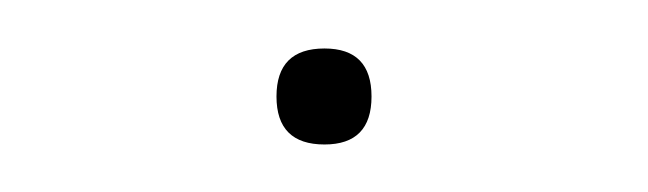

<svg xmlns="http://www.w3.org/2000/svg" viewBox="-20 -278 270 80"><path d="M115.2 -257.8Q134.8 -257.8 134.8 -237.8Q134.8 -217.8 115.2 -217.8Q95.2 -217.8 95.2 -237.8Q95.2 -257.8 115.2 -257.8Z"/></svg>

Font: Datalegreya
Style: Thin
Weight: 250
Designer: Figs Lab
Foundry: Figs Lab
Version: Version 1.002;PS 001.002;hotconv 1.0.70;makeotf.lib2.5.58329